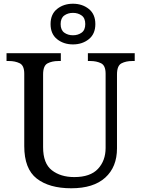

<svg xmlns="http://www.w3.org/2000/svg" viewBox="-20 -999 757 1029"><path d="M362 10Q244 10 177 -42Q110 -94 110 -216V-604Q110 -648 85.5 -660Q61 -672 28 -672H15V-714H306V-672H293Q259 -672 235 -659.5Q211 -647 211 -600V-210Q211 -123 258 -86.5Q305 -50 378 -50Q464 -50 505 -94Q546 -138 546 -206V-604Q546 -648 521.5 -660Q497 -672 464 -672H451V-714H702V-672H689Q655 -672 631 -659.5Q607 -647 607 -600V-204Q607 -104 544 -47Q481 10 362 10ZM371 -761Q321 -761 286 -789Q251 -817 251 -870Q251 -923 286 -951Q321 -979 371 -979Q421 -979 456 -951Q491 -923 491 -870Q491 -817 456 -789Q421 -761 371 -761ZM371 -810Q398 -810 417.5 -824Q437 -838 437 -870Q437 -902 417.5 -916Q398 -930 371 -930Q344 -930 324.5 -916Q305 -902 305 -870Q305 -838 324.5 -824Q344 -810 371 -810Z"/></svg>

Font: Noto Serif Old Uyghur
Style: Regular
Weight: 400
Designer: Lewis McGuffie
Foundry: Google LLC
Version: Version 1.003; ttfautohint (v1.8.4.7-5d5b)